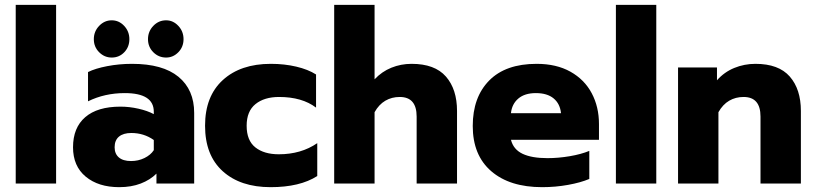

<svg xmlns="http://www.w3.org/2000/svg" viewBox="-20 -759 3372 794"><path d="M45 -739H212V0H45Z M368 -597Q368 -629 390 -652Q412 -675 442 -675Q472 -675 493.5 -652Q515 -629 515 -597Q515 -565 494 -543Q473 -521 442 -521Q412 -521 390 -543Q368 -565 368 -597ZM592 -597Q592 -629 614 -652Q636 -675 667 -675Q696 -675 717.5 -652Q739 -629 739 -597Q739 -565 717.5 -543Q696 -521 667 -521Q636 -521 614 -543Q592 -565 592 -597ZM282 -150Q282 -231 332.5 -274.5Q383 -318 478 -318Q515 -318 552.5 -309.5Q590 -301 616 -287V-297Q616 -374 496 -374Q413 -374 344 -340V-461Q374 -476 423.5 -485.5Q473 -495 526 -495Q653 -495 718 -441.5Q783 -388 783 -292V0H627V-41Q601 -15 562 0Q523 15 473 15Q387 15 334.5 -28.5Q282 -72 282 -150ZM616 -138V-180Q575 -209 523 -209Q490 -209 472 -194Q454 -179 454 -150Q454 -123 471.5 -108Q489 -93 522 -93Q552 -93 577.5 -105.5Q603 -118 616 -138Z M828 -239Q828 -361 901.5 -428Q975 -495 1100 -495Q1156 -495 1205 -483.5Q1254 -472 1287 -451V-314Q1229 -358 1134 -358Q1073 -358 1036.5 -328.5Q1000 -299 1000 -239Q1000 -178 1036 -149.5Q1072 -121 1133 -121Q1225 -121 1292 -167V-31Q1220 15 1099 15Q974 15 901 -51Q828 -117 828 -239Z M1362 -739H1529V-431Q1559 -463 1598.5 -479Q1638 -495 1682 -495Q1778 -495 1824 -442.5Q1870 -390 1870 -300V0H1703V-277Q1703 -358 1633 -358Q1600 -358 1573.5 -342.5Q1547 -327 1529 -295V0H1362Z M1935 -238Q1935 -357 2003 -426Q2071 -495 2199 -495Q2281 -495 2339 -462.5Q2397 -430 2427 -373.5Q2457 -317 2457 -246V-181H2093Q2103 -141 2141 -123Q2179 -105 2244 -105Q2289 -105 2336 -113Q2383 -121 2417 -135V-19Q2382 -4 2329.5 5.5Q2277 15 2222 15Q2088 15 2011.5 -51Q1935 -117 1935 -238ZM2300 -291Q2296 -330 2269.5 -352Q2243 -374 2196 -374Q2150 -374 2123.5 -351.5Q2097 -329 2093 -291Z M2527 -739H2694V0H2527Z M2784 -480H2945V-427Q2975 -461 3016.5 -478Q3058 -495 3104 -495Q3200 -495 3246 -442.5Q3292 -390 3292 -300V0H3125V-277Q3125 -358 3055 -358Q3022 -358 2995.5 -342.5Q2969 -327 2951 -295V0H2784Z"/></svg>

Font: Readiness
Style: Bold
Weight: 700
Designer: Katatrad Team
Foundry: CadsonDemak
Version: Version 1.00;January 16, 2020;FontCreator 12.0.0.2550 64-bit